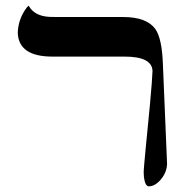

<svg xmlns="http://www.w3.org/2000/svg" viewBox="-20 -637 675 670"><path d="M512.2 -389.2Q510.7 -439.5 414.6 -439.5H163.1Q44.9 -439.5 42 -522.5Q43.5 -568.8 70.3 -606.4Q74.7 -613.3 80.1 -617.2Q99.6 -581.1 152.3 -578.1Q167 -577.6 182.1 -577.6H410.2Q492.2 -577.6 522.5 -535.2Q544.9 -502.4 548.3 -417L563 -65.4Q562 -34.7 540.5 -9.8Q520.5 13.2 499.5 13.2Q486.8 13.2 482.4 -17.6Q481.4 -26.4 481.4 -34.7Q481.4 -43 483.6 -67.6Q485.8 -92.3 489 -126Q492.2 -159.7 496.1 -198.5Q500 -237.3 503.4 -273.9Q511.2 -358.9 512.2 -389.2Z"/></svg>

Font: Cardo-Italic
Style: Italic
Weight: 400
Italic angle: -12°
Designer: David J. Perry
Foundry: David J. Perry
Version: Version 0.991